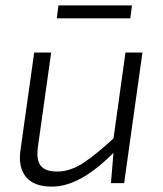

<svg xmlns="http://www.w3.org/2000/svg" viewBox="-20 -680 605 713"><path d="M170 -485 121 -136Q114 -87 131 -65Q148 -43 192 -43Q241 -43 289.5 -75Q338 -107 406 -170L411 -122Q346 -55 287 -21Q228 13 172 13Q106 13 76.5 -23Q47 -59 56 -122L107 -485ZM509 -485 441 0H392L403 -133L399 -148L446 -485ZM470 -660 464 -612H191L197 -660Z"/></svg>

Font: Exo 2 Light
Style: Italic
Weight: 300
Italic angle: -8°
Designer: Natanael Gama
Foundry: Natanael Gama
Version: Version 2.010